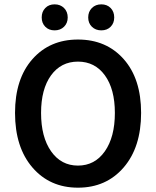

<svg xmlns="http://www.w3.org/2000/svg" viewBox="-20 -847 714 879"><path d="M336.9 12.2Q208 12.2 128.4 -80.3Q48.8 -172.9 48.8 -330.1Q48.8 -485.8 128.2 -575.9Q207.5 -666 336.9 -666Q466.8 -666 546.4 -576.2Q626 -486.3 626 -330.1Q626 -172.9 546.1 -80.3Q466.3 12.2 336.9 12.2ZM505.9 -330.1Q505.9 -439 460.2 -502Q414.6 -564.9 336.9 -564.9Q259.3 -564.9 213.6 -502Q168 -439 168 -330.1Q168 -219.7 213.9 -154.3Q259.8 -88.9 336.9 -88.9Q414.1 -88.9 460 -154.3Q505.9 -219.7 505.9 -330.1ZM170.9 -767.1Q170.9 -793.5 187.3 -810.3Q203.6 -827.1 230 -827.1Q256.3 -827.1 273.2 -810.3Q290 -793.5 290 -767.1Q290 -741.2 273.2 -724.6Q256.3 -708 230 -708Q203.6 -708 187.3 -724.6Q170.9 -741.2 170.9 -767.1ZM383.8 -767.1Q383.8 -793.5 400.6 -810.3Q417.5 -827.1 443.8 -827.1Q470.2 -827.1 486.6 -810.3Q502.9 -793.5 502.9 -767.1Q502.9 -741.2 486.6 -724.6Q470.2 -708 443.8 -708Q417.5 -708 400.6 -724.6Q383.8 -741.2 383.8 -767.1Z"/></svg>

Font: Source Sans 3 Semibold
Style: Regular
Weight: 600
Designer: Paul D. Hunt
Foundry: Adobe
Version: Version 3.052;hotconv 1.1.0;makeotfexe 2.6.0